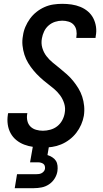

<svg xmlns="http://www.w3.org/2000/svg" viewBox="-20 -763 540 1003"><path d="M204 8Q179 8 154 4.5Q129 1 106.5 -7.5Q84 -16 65.5 -31Q47 -46 35.5 -67Q24 -88 20.5 -113Q17 -138 21 -163Q21 -165 21.5 -167.5Q22 -170 23 -172H123Q123 -171 122.5 -169.5Q122 -168 122 -167Q119 -149 123 -131.5Q127 -114 139 -102Q151 -90 168.5 -85Q186 -80 204 -80Q223 -80 243 -85.5Q263 -91 279 -103.5Q295 -116 305 -134.5Q315 -153 318 -172Q323 -198 315.5 -222Q308 -246 294 -265Q280 -284 261.5 -299.5Q243 -315 224 -329.5Q205 -344 187.5 -360.5Q170 -377 155 -395Q140 -413 127.5 -433.5Q115 -454 107.5 -477.5Q100 -501 97.5 -526Q95 -551 100 -577Q103 -600 112.5 -622.5Q122 -645 136.5 -665Q151 -685 170.5 -700.5Q190 -716 212.5 -726Q235 -736 258.5 -739.5Q282 -743 305 -743Q330 -743 354 -739.5Q378 -736 400 -727Q422 -718 439.5 -703Q457 -688 467.5 -667.5Q478 -647 481.5 -623Q485 -599 480 -574Q480 -572 479.5 -569.5Q479 -567 479 -565H378Q379 -566 379 -567.5Q379 -569 379 -570Q382 -587 379 -604Q376 -621 365.5 -633Q355 -645 338.5 -650Q322 -655 305 -655Q286 -655 267.5 -649Q249 -643 234 -630Q219 -617 210.5 -599Q202 -581 199 -563Q194 -537 201 -513Q208 -489 222.5 -470Q237 -451 255.5 -436Q274 -421 292.5 -406Q311 -391 329 -375Q347 -359 362 -340.5Q377 -322 389.5 -301.5Q402 -281 409.5 -258Q417 -235 419.5 -209.5Q422 -184 418 -158Q414 -135 404 -112Q394 -89 378.5 -69Q363 -49 342.5 -33.5Q322 -18 299 -8.5Q276 1 252 4.5Q228 8 204 8ZM57 220 69 147H169Q176 147 183.5 146Q191 145 197.5 141.5Q204 138 209 132Q214 126 215 119Q216 111 214 104Q212 97 206.5 93Q201 89 194 87Q187 85 180 85H137L152 0H236L228 47Q241 51 253 58.5Q265 66 272 77Q279 88 280.5 102.5Q282 117 280 131Q277 151 265.5 169.5Q254 188 236 200Q218 212 197.5 216Q177 220 157 220Z"/></svg>

Font: Iosevka SS04 Semibold
Style: Italic
Weight: 600
Italic angle: -9°
Monospace: yes
Designer: Belleve Invis
Foundry: Belleve Invis
Version: Version 19.0.0; ttfautohint (v1.8.4)